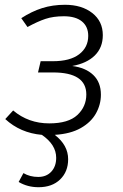

<svg xmlns="http://www.w3.org/2000/svg" viewBox="-20 -554 516 803"><path d="M402 -158Q402 -117 381.5 -80Q361 -43 318 -18.5Q275 6 209 10Q265 53 265 112Q265 164 231.5 196.5Q198 229 141 229Q95 229 58 207L78 170Q105 186 140 186Q174 186 194.5 164Q215 142 215 106Q215 51 155 10Q65 2 2 -56L35 -92Q99 -38 186 -38Q266 -38 303.5 -73Q341 -108 341 -159Q341 -251 202 -251H139L150 -298H201Q273 -298 311 -327Q349 -356 349 -404Q349 -443 322.5 -464.5Q296 -486 247 -486Q203 -486 170 -475Q137 -464 95 -441L69 -478Q112 -506 156 -520Q200 -534 252 -534Q322 -534 366 -499.5Q410 -465 410 -407Q410 -355 376.5 -322Q343 -289 282 -278Q338 -271 370 -240.5Q402 -210 402 -158Z"/></svg>

Font: FiraGO Light
Style: Italic
Weight: 300
Italic angle: -8°
Designer: bBox Type GmbH
Foundry: bBox Type GmbH
Version: Version 1.001